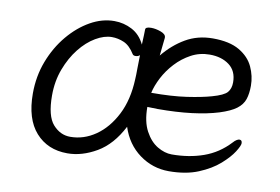

<svg xmlns="http://www.w3.org/2000/svg" viewBox="-60 -583 1020 699"><g transform="rotate(10 450.0 -234.0)"><path d="M502 -457Q501 -446 499 -429Q497 -412 495 -391Q530 -434 574.5 -460Q619 -486 675 -486Q737 -486 773.5 -464.5Q810 -443 825.5 -409.5Q841 -376 841 -340Q841 -311 834 -290Q827 -269 806.5 -253.5Q786 -238 745 -225Q703 -212 647 -205Q591 -198 521 -198Q512 -198 502.5 -198.5Q493 -199 483 -199Q483 -145 501.5 -110.5Q520 -76 547 -60Q574 -44 600 -44Q664 -44 717.5 -63Q771 -82 811 -125Q818 -133 824 -136.5Q830 -140 834 -140Q844 -140 844 -128Q844 -119 829.5 -96Q815 -73 785 -46.5Q755 -20 709 -1Q663 18 600 18Q540 18 491.5 -17.5Q443 -53 423 -115Q387 -45 333 -13.5Q279 18 225 18Q152 18 108 -31.5Q64 -81 64 -175Q64 -239 85.5 -295Q107 -351 143 -394Q179 -437 222.5 -461.5Q266 -486 311 -486Q346 -486 376.5 -470Q407 -454 424 -419Q425 -439 425.5 -454Q426 -469 426 -475Q426 -485 447 -485Q464 -485 483 -478Q502 -471 502 -459ZM424 -380Q418 -374 408 -374Q400 -374 397 -379Q379 -408 357 -417.5Q335 -427 312 -427Q284 -427 252.5 -408.5Q221 -390 194.5 -356.5Q168 -323 151 -278Q134 -233 134 -180Q134 -104 161 -73.5Q188 -43 225 -43Q275 -43 318.5 -73Q362 -103 390.5 -158.5Q419 -214 422 -291Q423 -305 423 -330Q423 -355 424 -380ZM488 -252Q564 -252 618.5 -260Q673 -268 708 -278Q751 -290 763 -304Q775 -318 775 -341Q775 -383 746.5 -404.5Q718 -426 674 -426Q637 -426 605.5 -409Q574 -392 549.5 -365.5Q525 -339 509.5 -309Q494 -279 488 -252Z"/></g></svg>

Font: QiushuiShotai
Style: Regular
Weight: 600
Designer: Fontworks Inc.
Foundry: Fontworks Inc.
Version: Version 1.250